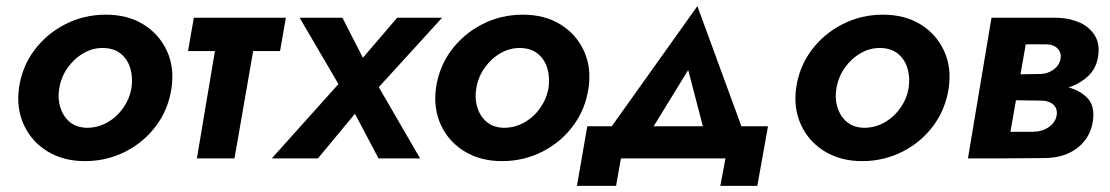

<svg xmlns="http://www.w3.org/2000/svg" viewBox="-20 -518 3629 628"><path d="M42 -230Q52 -300 92.5 -354Q133 -408 194 -439Q255 -470 326 -470Q397 -470 448.5 -438.5Q500 -407 525.5 -352.5Q551 -298 541 -230Q531 -161 491 -107Q451 -53 390 -22Q329 9 258 9Q188 9 136 -22.5Q84 -54 58.5 -108.5Q33 -163 42 -230ZM174 -230Q168 -197 177 -167.5Q186 -138 207.5 -119.5Q229 -101 264 -100Q300 -100 331 -117.5Q362 -135 383 -165Q404 -195 410 -230Q415 -264 406.5 -293.5Q398 -323 376 -341.5Q354 -360 319 -361Q284 -362 253 -344Q222 -326 201 -296Q180 -266 174 -230Z M614 -460H915L896 -351H808L747 0H624L683 -351H595Z M1279 -460H1426L1219 -233L1354 0H1218L1141 -146L1020 0H869L1087 -243L960 -460H1100L1167 -329Z M1406 -230Q1416 -300 1456.5 -354Q1497 -408 1558 -439Q1619 -470 1690 -470Q1761 -470 1812.5 -438.5Q1864 -407 1889.5 -352.5Q1915 -298 1905 -230Q1895 -161 1855 -107Q1815 -53 1754 -22Q1693 9 1622 9Q1552 9 1500 -22.5Q1448 -54 1422.5 -108.5Q1397 -163 1406 -230ZM1538 -230Q1532 -197 1541 -167.5Q1550 -138 1571.5 -119.5Q1593 -101 1628 -100Q1664 -100 1695 -117.5Q1726 -135 1747 -165Q1768 -195 1774 -230Q1779 -264 1770.5 -293.5Q1762 -323 1740 -341.5Q1718 -360 1683 -361Q1648 -362 1617 -344Q1586 -326 1565 -296Q1544 -266 1538 -230Z M2353 0H2011L1995 90H1867L1901 -105H1981L2261 -498L2405 -105H2492L2457 90H2336ZM2231 -289 2118 -105H2279Z M2584 -230Q2594 -300 2634.5 -354Q2675 -408 2736 -439Q2797 -470 2868 -470Q2939 -470 2990.5 -438.5Q3042 -407 3067.5 -352.5Q3093 -298 3083 -230Q3073 -161 3033 -107Q2993 -53 2932 -22Q2871 9 2800 9Q2730 9 2678 -22.5Q2626 -54 2600.5 -108.5Q2575 -163 2584 -230ZM2716 -230Q2710 -197 2719 -167.5Q2728 -138 2749.5 -119.5Q2771 -101 2806 -100Q2842 -100 2873 -117.5Q2904 -135 2925 -165Q2946 -195 2952 -230Q2957 -264 2948.5 -293.5Q2940 -323 2918 -341.5Q2896 -360 2861 -361Q2826 -362 2795 -344Q2764 -326 2743 -296Q2722 -266 2716 -230Z M3223 -460H3433Q3472 -460 3506 -446.5Q3540 -433 3559 -405Q3578 -377 3572 -335Q3566 -294 3539 -269Q3512 -244 3475 -232Q3513 -222 3537 -197Q3561 -172 3555 -125Q3548 -69 3505 -35Q3462 -1 3395 -1L3270 0H3146ZM3405 -373H3335L3318 -275L3381 -276Q3406 -276 3425.5 -290Q3445 -304 3449 -326Q3452 -346 3439.5 -359Q3427 -372 3405 -373ZM3384 -189 3303 -190 3285 -87H3358Q3388 -87 3410 -102Q3432 -117 3436 -140Q3440 -162 3425.5 -175.5Q3411 -189 3384 -189Z"/></svg>

Font: Von Semi
Style: Italic
Weight: 600
Version: Version 4.000; ttfautohint (v1.8.4.7-5d5b)